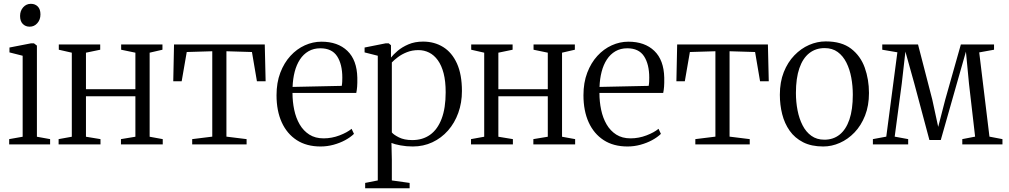

<svg xmlns="http://www.w3.org/2000/svg" viewBox="-20 -755 5277 1004"><path d="M28 0V-27.5L98.5 -40V-463.5L29.5 -481V-506.5L142.5 -528.5H157.5L173 -516.5V-40L242 -27.5V0ZM134.5 -615.5Q113.5 -615.5 99.2 -629.8Q85 -644 85 -671.5Q85 -698.5 101.2 -716.8Q117.5 -735 141 -735H142Q163.5 -735 177.5 -721Q191.5 -707 191.5 -679.5Q191.5 -652 175.2 -633.8Q159 -615.5 135.5 -615.5Z M286.5 0V-27.5L355.5 -40V-479.5L287.5 -495V-522.5H504V-495L429.5 -479.5V-288.5H688V-479.5L613.5 -495V-522.5H829.5V-495L762.5 -479.5V-40L831 -27.5V0H612.5V-27.5L688 -40V-251.5H429.5V-40L505.5 -27.5V0Z M985 0V-27.5L1090 -40.5V-487L956.5 -483L930 -330H886L890 -522.5H1364.5L1369 -330H1323.5L1297.5 -483L1164 -487V-40.5L1269.5 -27.5V0Z M1656.5 11Q1583 11 1531.8 -22.2Q1480.5 -55.5 1453.2 -115.5Q1426 -175.5 1426 -257Q1426 -323 1445.8 -374.8Q1465.5 -426.5 1498.8 -462.8Q1532 -499 1574 -518Q1616 -537 1661 -537Q1746.5 -537 1796.5 -489Q1846.5 -441 1848.5 -348.5Q1849 -319.5 1847.5 -301.2Q1846 -283 1843 -269H1509.5Q1509.5 -223.5 1518.5 -180.8Q1527.5 -138 1547 -104.5Q1566.5 -71 1597.5 -51.2Q1628.5 -31.5 1672 -31.5Q1715 -31.5 1755.5 -47Q1796 -62.5 1818.5 -81.5L1831 -55Q1812.5 -37 1784.8 -22Q1757 -7 1723.8 2Q1690.5 11 1656.5 11ZM1510 -300.5 1767 -306Q1769 -316 1769.5 -327.5Q1770 -339 1770 -349Q1770 -419 1742.8 -460.8Q1715.5 -502.5 1655 -502.5Q1620 -502.5 1593.2 -487Q1566.5 -471.5 1548.5 -444Q1530.5 -416.5 1521 -379.8Q1511.5 -343 1510 -300.5Z M1889.5 229.5V201.5L1955.5 188.5V-463.5L1886.5 -481V-506.5L1997 -528.5H2012.5L2024.5 -518.5V-454Q2036.5 -469.5 2059.2 -489Q2082 -508.5 2115.5 -523Q2149 -537.5 2192.5 -537.5Q2251.5 -537.5 2297.5 -509Q2343.5 -480.5 2369.5 -423Q2395.5 -365.5 2395.5 -279Q2395.5 -217.5 2376.5 -164.8Q2357.5 -112 2322.8 -72.5Q2288 -33 2241 -11Q2194 11 2138.5 11Q2105 11 2074 5.2Q2043 -0.5 2027 -7.5L2029 80.5V188.5L2122 201.5V229.5ZM2136 -22.5Q2190 -22.5 2229 -50.2Q2268 -78 2289.2 -133.8Q2310.5 -189.5 2310.5 -272.5Q2310.5 -330 2299.8 -371.5Q2289 -413 2269.5 -440Q2250 -467 2224 -480Q2198 -493 2168 -493Q2135.5 -493 2108.2 -482.2Q2081 -471.5 2060.8 -456.2Q2040.5 -441 2029 -428.5V-62.5Q2038.5 -50.5 2066.2 -36.5Q2094 -22.5 2136 -22.5Z M2443 0V-27.5L2512 -40V-479.5L2444 -495V-522.5H2660.5V-495L2586 -479.5V-288.5H2844.5V-479.5L2770 -495V-522.5H2986V-495L2919 -479.5V-40L2987.5 -27.5V0H2769V-27.5L2844.5 -40V-251.5H2586V-40L2662 -27.5V0Z M3261.5 11Q3188 11 3136.8 -22.2Q3085.5 -55.5 3058.2 -115.5Q3031 -175.5 3031 -257Q3031 -323 3050.8 -374.8Q3070.5 -426.5 3103.8 -462.8Q3137 -499 3179 -518Q3221 -537 3266 -537Q3351.5 -537 3401.5 -489Q3451.5 -441 3453.5 -348.5Q3454 -319.5 3452.5 -301.2Q3451 -283 3448 -269H3114.5Q3114.5 -223.5 3123.5 -180.8Q3132.5 -138 3152 -104.5Q3171.5 -71 3202.5 -51.2Q3233.5 -31.5 3277 -31.5Q3320 -31.5 3360.5 -47Q3401 -62.5 3423.5 -81.5L3436 -55Q3417.5 -37 3389.8 -22Q3362 -7 3328.8 2Q3295.5 11 3261.5 11ZM3115 -300.5 3372 -306Q3374 -316 3374.5 -327.5Q3375 -339 3375 -349Q3375 -419 3347.8 -460.8Q3320.5 -502.5 3260 -502.5Q3225 -502.5 3198.2 -487Q3171.5 -471.5 3153.5 -444Q3135.5 -416.5 3126 -379.8Q3116.5 -343 3115 -300.5Z M3616 0V-27.5L3721 -40.5V-487L3587.5 -483L3561 -330H3517L3521 -522.5H3995.5L4000 -330H3954.5L3928.5 -483L3795 -487V-40.5L3900.5 -27.5V0Z M4058 -259.5Q4058 -326 4078.5 -377.8Q4099 -429.5 4133.8 -465.5Q4168.5 -501.5 4211 -520Q4253.5 -538.5 4298 -538.5Q4381 -538.5 4430.5 -500.5Q4480 -462.5 4502 -401Q4524 -339.5 4524 -268.5Q4524 -202.5 4503.5 -150.5Q4483 -98.5 4448.5 -62.5Q4414 -26.5 4371.5 -7.8Q4329 11 4285 11Q4223 11 4179.5 -11.2Q4136 -33.5 4109.2 -71.5Q4082.5 -109.5 4070.2 -158Q4058 -206.5 4058 -259.5ZM4291 -24.5Q4337.5 -24.5 4370.8 -51.2Q4404 -78 4421.8 -130.2Q4439.5 -182.5 4439.5 -259.5Q4439.5 -305.5 4431.5 -349Q4423.5 -392.5 4406 -427.5Q4388.5 -462.5 4360.5 -483Q4332.5 -503.5 4292 -503.5Q4245.5 -503.5 4211.8 -477Q4178 -450.5 4160 -398.2Q4142 -346 4142 -268.5Q4142 -222 4150.5 -178.2Q4159 -134.5 4176.8 -99.8Q4194.5 -65 4222.8 -44.8Q4251 -24.5 4291 -24.5Z M4544.5 0V-27.5L4614.5 -40.5L4672.5 -481.5L4593.5 -495V-522.5H4780.5L4855 -234.5L4886 -91.5L4923 -234.5L5004.5 -522.5H5178V-495L5100.5 -481L5154 -40.5L5222 -27.5V0H5012V-27.5L5079 -40.5L5047 -317.5L5031 -485L4983.5 -318.5L4899.5 -23H4840L4761 -318.5L4714.5 -485L4695.5 -318L4658.5 -40.5L4729 -27.5V0Z"/></svg>

Font: Merriweather 96pt Light
Style: Regular
Weight: 300
Version: Version 2.100